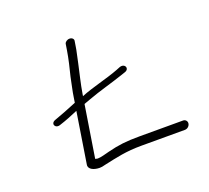

<svg xmlns="http://www.w3.org/2000/svg" viewBox="-93 -627 798 733"><g transform="rotate(-20 306.0 -260.5)"><path d="M195.4 -9C201.4 -9 208.6 -10 219.1 -13C270.8 -24 310.4 -34 373.4 -34H550.4C560.4 -34 569.7 -42 571.2 -52C572.8 -62 565.1 -70 556.1 -70H379.1C324.1 -70 292.5 -66 248.7 -55C232.1 -51 214.1 -45 200.1 -45C198.1 -45 195.3 -46 190.4 -47L223.9 -258L251.4 -268C294 -284 351.4 -299 394.7 -314L409.5 -319C432.6 -326 420.9 -353 397.5 -344L382.5 -338C335.7 -320 274.6 -307 228.6 -288L230 -297C235.9 -334 246.4 -375 254.1 -411L261.8 -447C264.7 -459 266.1 -468 266.9 -473L270.9 -498C272 -505 265.1 -512 255.1 -512C245.1 -512 236 -505 234.9 -498L230.9 -473C226 -442 217.1 -405 209.2 -374L200.9 -334C197.7 -320 195.6 -307 193.9 -296L190.6 -275C159.5 -262 126.4 -249 97.9 -239C75.6 -231 87.6 -206 110.1 -215C134.5 -222.7 159 -232.6 185.6 -244L152.9 -37C149.9 -18 173.4 -9 195.4 -9Z"/></g></svg>

Font: CiSf OpenHand
Style: SquObl
Weight: 400
Foundry: Cannot Into Space Fonts
Version: Version 0.7892